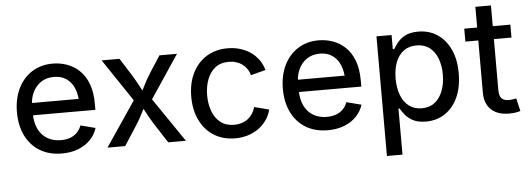

<svg xmlns="http://www.w3.org/2000/svg" viewBox="-54 -835 3309 1199"><g transform="rotate(-5 1600.5 -236.0)"><path d="M307.1 11.7Q227.1 11.7 169.2 -23.4Q111.3 -58.6 80.1 -121.6Q48.8 -184.6 48.8 -269Q48.8 -353 79.6 -416.7Q110.4 -480.5 166.3 -516.6Q222.2 -552.7 297.4 -552.7Q342.3 -552.7 385.3 -537.8Q428.2 -522.9 462.9 -490.7Q497.6 -458.5 517.8 -406.2Q538.1 -354 538.1 -279.3V-241.7H108.4V-318.8H486.8L441.4 -292Q441.4 -343.8 425 -383.8Q408.7 -423.8 376.7 -446.5Q344.7 -469.2 297.4 -469.2Q250 -469.2 216.3 -446.3Q182.6 -423.3 164.8 -385.7Q147 -348.1 147 -305.2V-252.9Q147 -194.8 167.2 -154.3Q187.5 -113.8 223.9 -92.8Q260.3 -71.8 308.1 -71.8Q338.9 -71.8 364.5 -80.8Q390.1 -89.8 408.4 -107.9Q426.8 -126 436.5 -152.8L529.3 -128.9Q516.6 -87.4 485.8 -55.7Q455.1 -23.9 409.7 -6.1Q364.3 11.7 307.1 11.7Z M592.8 0 807.6 -317.9 807.1 -242.7 604 -545.9H715.8L780.8 -443.4Q806.6 -401.9 825.7 -365.2Q844.7 -328.6 865.2 -294.9H817.9Q838.4 -328.6 856 -365.2Q873.5 -401.9 899.9 -443.4L966.3 -545.9H1076.2L871.6 -239.3V-312L1084.5 0H973.6L896.5 -119.1Q871.1 -159.7 852.3 -195.3Q833.5 -231 813.5 -263.7H861.3Q841.3 -231 824.2 -195.3Q807.1 -159.7 780.8 -119.1L703.6 0Z M1393.1 11.7Q1317.9 11.7 1261.2 -23.4Q1204.6 -58.6 1173.1 -122.1Q1141.6 -185.5 1141.6 -269.5Q1141.6 -355 1173.1 -418.7Q1204.6 -482.4 1261.2 -517.6Q1317.9 -552.7 1393.1 -552.7Q1434.6 -552.7 1470.7 -542Q1506.8 -531.2 1536.1 -511.5Q1565.4 -491.7 1586.4 -462.6Q1607.4 -433.6 1618.2 -397L1524.9 -372.6Q1519.5 -393.6 1507.8 -411.1Q1496.1 -428.7 1479.2 -441.4Q1462.4 -454.1 1440.9 -460.9Q1419.4 -467.8 1393.6 -467.8Q1341.3 -467.8 1307.6 -440.7Q1273.9 -413.6 1257.6 -368.7Q1241.2 -323.7 1241.2 -270Q1241.2 -216.8 1257.6 -172.1Q1273.9 -127.4 1307.6 -100.3Q1341.3 -73.2 1393.6 -73.2Q1419.9 -73.2 1441.9 -80.3Q1463.9 -87.4 1481 -100.8Q1498 -114.3 1509.8 -132.6Q1521.5 -150.9 1527.3 -172.9L1619.6 -148.9Q1609.9 -110.8 1588.6 -81.5Q1567.4 -52.2 1537.6 -31.2Q1507.8 -10.3 1471.2 0.7Q1434.6 11.7 1393.1 11.7Z M1974.1 11.7Q1894 11.7 1836.2 -23.4Q1778.3 -58.6 1747.1 -121.6Q1715.8 -184.6 1715.8 -269Q1715.8 -353 1746.6 -416.7Q1777.3 -480.5 1833.3 -516.6Q1889.2 -552.7 1964.4 -552.7Q2009.3 -552.7 2052.2 -537.8Q2095.2 -522.9 2129.9 -490.7Q2164.6 -458.5 2184.8 -406.2Q2205.1 -354 2205.1 -279.3V-241.7H1775.4V-318.8H2153.8L2108.4 -292Q2108.4 -343.8 2092 -383.8Q2075.7 -423.8 2043.7 -446.5Q2011.7 -469.2 1964.4 -469.2Q1917 -469.2 1883.3 -446.3Q1849.6 -423.3 1831.8 -385.7Q1814 -348.1 1814 -305.2V-252.9Q1814 -194.8 1834.2 -154.3Q1854.5 -113.8 1890.9 -92.8Q1927.2 -71.8 1975.1 -71.8Q2005.9 -71.8 2031.5 -80.8Q2057.1 -89.8 2075.4 -107.9Q2093.8 -126 2103.5 -152.8L2196.3 -128.9Q2183.6 -87.4 2152.8 -55.7Q2122.1 -23.9 2076.7 -6.1Q2031.2 11.7 1974.1 11.7Z M2326.7 204.1V-545.9H2421.4V-457.5H2430.7Q2439.9 -473.6 2457 -495.8Q2474.1 -518.1 2505.4 -535.4Q2536.6 -552.7 2588.4 -552.7Q2655.8 -552.7 2707.3 -519Q2758.8 -485.4 2788.6 -422.4Q2818.4 -359.4 2818.4 -271.5Q2818.4 -184.1 2789.1 -120.6Q2759.8 -57.1 2708 -22.9Q2656.2 11.2 2588.9 11.2Q2538.1 11.2 2506.6 -6.1Q2475.1 -23.4 2457.8 -46.1Q2440.4 -68.8 2430.7 -85H2424.3V204.1ZM2570.3 -73.7Q2619.6 -73.7 2652.6 -100.3Q2685.5 -127 2702.1 -171.9Q2718.8 -216.8 2718.8 -272.5Q2718.8 -327.6 2702.4 -371.8Q2686 -416 2652.8 -441.9Q2619.6 -467.8 2570.3 -467.8Q2522 -467.8 2489.3 -443.1Q2456.5 -418.5 2439.7 -374.8Q2422.9 -331.1 2422.9 -272.5Q2422.9 -213.9 2439.9 -168.9Q2457 -124 2490 -98.9Q2522.9 -73.7 2570.3 -73.7Z M3166 -545.9V-464.8H2877V-545.9ZM2958 -675.8H3055.7V-144.5Q3055.7 -109.9 3069.8 -93.8Q3084 -77.6 3117.7 -77.6Q3126 -77.6 3139.2 -79.6Q3152.3 -81.5 3162.6 -83.5L3181.2 -3.4Q3165.5 2 3147.2 4.4Q3128.9 6.8 3110.8 6.8Q3038.1 6.8 2998 -30.8Q2958 -68.4 2958 -136.7Z"/></g></svg>

Font: Inter Cardless
Style: Regular
Weight: 400
Designer: Rasmus Andersson
Foundry: rsms
Version: Version 4.001;git-9221beed3